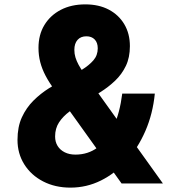

<svg xmlns="http://www.w3.org/2000/svg" viewBox="-20 -839 790 878"><path d="M302 19Q232 19 177 -9.5Q122 -38 91 -87.5Q60 -137 60 -199Q60 -259 80 -302.5Q100 -346 132.5 -378.5Q165 -411 204 -435.5Q243 -460 282.5 -480Q322 -500 354.5 -520Q387 -540 407 -563Q427 -586 427 -618Q427 -644 413 -658.5Q399 -673 375 -673Q349 -673 334.5 -656.5Q320 -640 320 -611Q320 -593 325 -576.5Q330 -560 339.5 -542.5Q349 -525 364 -504L725 0H536L231 -426Q205 -461 188.5 -492.5Q172 -524 164 -555Q156 -586 156 -620Q156 -680 183 -724.5Q210 -769 258 -794Q306 -819 370 -819Q432 -819 477.5 -795Q523 -771 548.5 -728Q574 -685 574 -628Q574 -576 555.5 -537.5Q537 -499 506.5 -470Q476 -441 439.5 -418Q403 -395 366 -373.5Q329 -352 298.5 -329.5Q268 -307 250 -279.5Q232 -252 232 -215Q232 -190 243.5 -171.5Q255 -153 276 -142.5Q297 -132 325 -132Q383 -132 427 -165Q471 -198 499.5 -260.5Q528 -323 539 -411H688Q679 -319 645 -240.5Q611 -162 559 -104Q507 -46 441.5 -13.5Q376 19 302 19Z"/></svg>

Font: Martian Mono SemiExpanded SemiExpanded
Style: Bold
Weight: 700
Width: 6
Monospace: yes
Version: Version 1.000